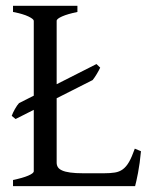

<svg xmlns="http://www.w3.org/2000/svg" viewBox="-20 -635 516 655"><path d="M460.9 -119.1Q457 -76.7 450.9 -45.4Q444.8 -14.2 440.9 0H24.4V-21Q57.6 -27.8 76.4 -35.9Q95.2 -43.9 95.2 -50.8V-260.3L33.2 -229L20 -239.7Q21.5 -244.1 24.4 -250.5Q27.3 -256.8 31 -263.2Q34.7 -269.5 38.3 -274.9Q42 -280.3 44.9 -283.2L95.2 -308.6V-564Q95.2 -569.8 77.4 -578.6Q59.6 -587.4 24.4 -594.2V-615.2H244.1V-594.2Q210.9 -587.4 192.1 -579.1Q173.3 -570.8 173.3 -564V-347.7L309.1 -416.5L321.8 -404.3Q317.9 -395.5 310.3 -382.8Q302.7 -370.1 295.9 -361.8L173.3 -299.8V-80.1Q173.3 -71.3 177.5 -64.7Q181.6 -58.1 191.9 -53.5Q202.1 -48.8 219.7 -46.4Q237.3 -43.9 264.2 -43.9H334Q356.4 -43.9 371.8 -46.4Q387.2 -48.8 398.9 -57.4Q410.6 -65.9 420.2 -82.5Q429.7 -99.1 439.9 -127.9Z"/></svg>

Font: Noto Serif Devanagari
Style: Regular
Weight: 400
Designer: Monotype Design Team
Foundry: Monotype Imaging Inc.
Version: Version 1.01